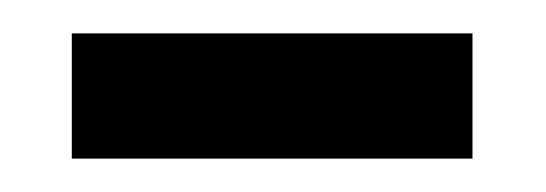

<svg xmlns="http://www.w3.org/2000/svg" viewBox="-20 -330 327 115"><path d="M23 -235V-310H263V-235Z"/></svg>

Font: Noto Serif Tamil SemiCondensed
Style: Regular
Weight: 400
Width: 4
Designer: Indian Type Foundry, Tom Grace, and the Monotype Design Team
Foundry: Monotype Imaging Inc.
Version: Version 2.004